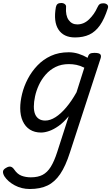

<svg xmlns="http://www.w3.org/2000/svg" viewBox="-92 -868 742 1282"><path d="M107 394Q52 394 6.5 369.5Q-39 345 -62 310Q-73 292 -72 277.5Q-71 263 -50 252Q-33 242 -20.5 245Q-8 248 3 264Q24 295 52 305.5Q80 316 114 316Q161 316 192.5 299.5Q224 283 247 246Q270 209 290 147L367 -92Q333 -51 300 -27.5Q267 -4 237 6.5Q207 17 182 17Q139 17 108 -2.5Q77 -22 60 -59Q43 -96 43 -146Q43 -190 55.5 -241Q68 -292 93.5 -341Q119 -390 157.5 -430.5Q196 -471 248 -495Q300 -519 367 -519Q400 -519 432 -509Q464 -499 493 -482L494 -485Q499 -504 509 -509.5Q519 -515 538 -515Q569 -515 577.5 -505.5Q586 -496 579 -476L375 150Q346 241 310 294Q274 347 225.5 370.5Q177 394 107 394ZM210 -63Q243 -63 278.5 -85.5Q314 -108 350 -150.5Q386 -193 419 -252L471 -416Q443 -430 418 -435Q393 -440 368 -440Q318 -440 279.5 -421Q241 -402 213 -370Q185 -338 167.5 -300Q150 -262 142 -224.5Q134 -187 134 -157Q134 -126 142.5 -105.5Q151 -85 168 -74Q185 -63 210 -63ZM409 -618Q333 -618 298.5 -670.5Q264 -723 281 -820Q284 -835 292.5 -841.5Q301 -848 317 -848Q332 -848 341.5 -840Q351 -832 349 -820Q345 -765 366 -735Q387 -705 424 -705Q468 -705 503 -739Q538 -773 557 -816Q565 -834 573.5 -840Q582 -846 597 -846Q615 -846 624 -837Q633 -828 628 -813Q605 -741 575 -698.5Q545 -656 504.5 -637Q464 -618 409 -618Z"/></svg>

Font: Playwrite DK Uloopet
Style: Regular
Weight: 400
Designer: Veronika Burian, José Scaglione
Foundry: TypeTogether
Version: Version 1.002